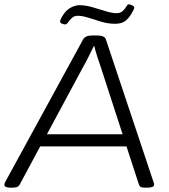

<svg xmlns="http://www.w3.org/2000/svg" viewBox="-25 -866 780 888"><path d="M24 2Q-5 2 -5 -12Q-5 -15 -1 -24L359 -683Q369 -702 402 -702H425Q459 -702 465 -683L685 -24Q686 -20 687 -17Q688 -14 688 -12Q688 2 655 2H648Q634 2 627.5 -0.5Q621 -3 617 -14L560 -189H161L67 -14Q61 -3 52 -0.5Q43 2 30 2ZM356 -550 192 -245H542L443 -550Q435 -573 426 -600.5Q417 -628 411 -653H409Q399 -633 385.5 -605.5Q372 -578 356 -550ZM277 -753Q271 -753 262 -756.5Q253 -760 253 -766Q253 -773 258 -782Q276 -816 299 -829Q322 -842 342 -842Q371 -842 403 -832.5Q435 -823 464.5 -814Q494 -805 514 -805Q532 -805 542.5 -815Q553 -825 559 -835.5Q565 -846 570 -846Q578 -846 587 -841Q596 -836 596 -831Q596 -824 582 -801Q568 -778 551.5 -767Q535 -756 507 -756Q475 -756 443.5 -765.5Q412 -775 384 -784Q356 -793 335 -793Q318 -793 307.5 -783Q297 -773 290 -763Q283 -753 277 -753Z"/></svg>

Font: Asap Expanded Expanded Light
Style: Italic
Weight: 300
Width: 7
Italic angle: -6°
Designer: Pablo Cosgaya
Foundry: Omnibus-Type
Version: Version 3.001; ttfautohint (v1.8.4.7-5d5b)